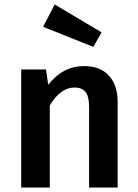

<svg xmlns="http://www.w3.org/2000/svg" viewBox="-20 -840 616 860"><path d="M507 0H379V-363Q379 -408 363 -428Q347 -448 314 -448Q251 -448 203 -368V0H75V-529H186L196 -460Q261 -544 357 -544Q429 -544 468 -501Q507 -458 507 -383ZM398 -630 173 -720 225 -820 435 -695Z"/></svg>

Font: Trujillo Medium
Style: Regular
Weight: 500
Designer: Fira Sans original fonts by bBox Type GmbH, Carrois Corporate GbR, & Edenspiekermann AG / Changes by Cristiano Sobral
Foundry: Fira Sans original fonts by bBox Type GmbH, Carrois Corporate GbR, & Edenspiekermann AG / Changes by Cristiano Sobral
Version: Version 4.301;October 17, 2021;FontCreator 14.0.0.2814 64-bi